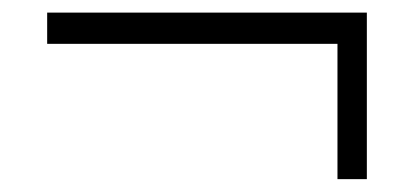

<svg xmlns="http://www.w3.org/2000/svg" viewBox="-20 -402 646 300"><path d="M507.3 -122.1V-333.5H53.7V-382.3H553.2V-122.1Z"/></svg>

Font: XB Kayhan
Style: Italic
Weight: 400
Italic angle: -12°
Designer: Behnam
Foundry: Irmug
Version: Version 7.300 2009